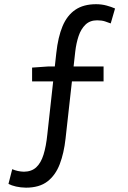

<svg xmlns="http://www.w3.org/2000/svg" viewBox="-20 -766 595 895"><path d="M101 108.8Q76.2 108.4 55 103.6Q33.8 98.8 19.5 91.2L37 22.6Q62.3 33.7 91.9 34.4Q127.1 34 148.9 13.9Q170.7 -6.2 182.8 -44.8Q194.9 -83.4 200.7 -140.2L242.4 -518.6Q250.5 -593.2 271.5 -643.7Q292.6 -694.1 330.9 -720.3Q369.2 -746.4 427.9 -746.4Q453.8 -746.4 476.9 -740.1Q499.9 -733.8 516.3 -726.4L496.1 -656.8Q484.3 -661.5 469.1 -666.4Q453.8 -671.3 432.5 -671.3Q399.4 -671.3 378.4 -651.1Q357.5 -630.9 346.4 -598Q335.4 -565 330.8 -525.6L285.6 -120.1Q278.2 -52.5 258.5 -0.8Q238.7 50.9 201 79.9Q163.3 108.8 101 108.8ZM129.6 -386.5V-450.9L206.7 -456.3H462.8V-386.5Z"/></svg>

Font: Noto Sans TC Thin
Style: Regular
Weight: 100
Designer: Ryoko NISHIZUKA 西塚涼子 (kana, bopomofo & ideographs); Paul D. Hunt (Latin, Greek & Cyrillic); Sandoll Communications 산돌커뮤니
Foundry: Adobe
Version: Version 2.004-H2;hotconv 1.0.118;makeotfexe 2.5.65603